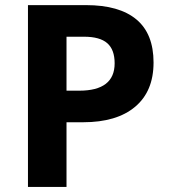

<svg xmlns="http://www.w3.org/2000/svg" viewBox="-20 -734 668 754"><path d="M89.8 -713.9H317.9Q448.2 -713.9 515.6 -657.7Q583 -601.6 583 -488.5Q583 -375.5 510.7 -314.7Q438.5 -253.9 306.2 -253.9H241.2V0H89.8ZM241.2 -589.8V-377.9H291Q430.2 -377.9 430.2 -485.4Q430.2 -539.1 401.1 -564.5Q372.1 -589.8 310.1 -589.8Z"/></svg>

Font: Open Sans Hebrew
Style: Bold
Weight: 700
Foundry: Ascender Corporation, Yanek Iontef
Version: Version 2.001;PS 002.001;hotconv 1.0.70;makeotf.lib2.5.58329